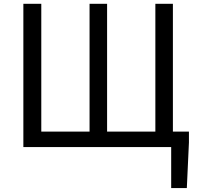

<svg xmlns="http://www.w3.org/2000/svg" viewBox="-20 -753 1016 983"><path d="M865.2 -79.1H947.3V-23.4L936.5 210H856.4V0H99.6V-733.4H191.4V-79.1H438.5V-733.4H528.3V-79.1H775.4V-733.4H865.2Z"/></svg>

Font: Taipei Sans TC Beta
Style: Regular
Weight: 400
Designer: JT Foundry
Foundry: JT Foundry
Version: Version 1.000